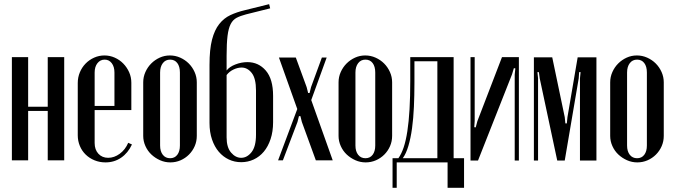

<svg xmlns="http://www.w3.org/2000/svg" viewBox="-20 -770 3236 921"><path d="M115 -496V-258H209V-496H288V-1H209V-238H115V-1H37V-496Z M353 -372Q353 -399 363 -423Q373 -447 390.5 -465Q408 -483 431.5 -493.5Q455 -504 481 -504Q507 -504 530.5 -493.5Q554 -483 571.5 -465Q589 -447 599.5 -423.5Q610 -400 610 -373V-242H434V-84Q434 -52 452 -32.5Q470 -13 499 -13Q528 -13 554.5 -32.5Q581 -52 595 -85L613 -77Q594 -36 561 -13.5Q528 9 486 9Q458 9 433.5 -1Q409 -11 391 -28.5Q373 -46 363 -70Q353 -94 353 -121ZM529 -262V-422Q529 -450 516 -467Q503 -484 482 -484Q461 -484 447.5 -467Q434 -450 434 -422V-262Z M795 -504Q821 -504 844.5 -493.5Q868 -483 885.5 -465.5Q903 -448 913.5 -424.5Q924 -401 924 -375V-118Q924 -92 914 -69Q904 -46 886.5 -28.5Q869 -11 846 -1Q823 9 797 9Q771 9 747.5 -1.5Q724 -12 706 -29Q688 -46 677.5 -69.5Q667 -93 667 -118V-375Q667 -401 677.5 -424.5Q688 -448 705.5 -465.5Q723 -483 746 -493.5Q769 -504 795 -504ZM796 -484Q774 -484 761 -467Q748 -450 748 -422V-72Q748 -44 761 -27.5Q774 -11 796 -11Q818 -11 830.5 -27.5Q843 -44 843 -72V-422Q843 -451 830.5 -467.5Q818 -484 796 -484Z M985 -180V-459Q985 -533 997 -579.5Q1009 -626 1031.5 -654.5Q1054 -683 1085 -697.5Q1116 -712 1154 -721L1271 -750L1276 -730L1160 -701Q1133 -694 1115 -684.5Q1097 -675 1086.5 -654.5Q1076 -634 1071.5 -598Q1067 -562 1067 -502V-432Q1081 -450 1109.5 -461Q1138 -472 1167 -472Q1220 -472 1255 -431.5Q1290 -391 1290 -310V-184Q1290 -139 1278 -103Q1266 -67 1245.5 -42.5Q1225 -18 1197 -5Q1169 8 1137 8Q1105 8 1077.5 -5Q1050 -18 1029.5 -42Q1009 -66 997 -101Q985 -136 985 -180ZM1067 -410V-111Q1067 -63 1088.5 -38Q1110 -13 1137 -13Q1165 -13 1186.5 -40Q1208 -67 1208 -124V-336Q1208 -394 1187.5 -420Q1167 -446 1139 -446Q1120 -446 1100 -436.5Q1080 -427 1067 -410Z M1399 -494 1451 -352 1458 -324H1465L1472 -352L1524 -494H1547L1473 -290L1576 -1H1495L1428 -185L1421 -213H1414L1407 -185L1337 -1H1314L1406 -247L1318 -494Z M1732 -504Q1758 -504 1781.5 -493.5Q1805 -483 1822.5 -465.5Q1840 -448 1850.5 -424.5Q1861 -401 1861 -375V-118Q1861 -92 1851 -69Q1841 -46 1823.5 -28.5Q1806 -11 1783 -1Q1760 9 1734 9Q1708 9 1684.5 -1.5Q1661 -12 1643 -29Q1625 -46 1614.5 -69.5Q1604 -93 1604 -118V-375Q1604 -401 1614.5 -424.5Q1625 -448 1642.5 -465.5Q1660 -483 1683 -493.5Q1706 -504 1732 -504ZM1733 -484Q1711 -484 1698 -467Q1685 -450 1685 -422V-72Q1685 -44 1698 -27.5Q1711 -11 1733 -11Q1755 -11 1767.5 -27.5Q1780 -44 1780 -72V-422Q1780 -451 1767.5 -467.5Q1755 -484 1733 -484Z M1863 131V-11H1891Q1906 -32 1916.5 -63.5Q1927 -95 1934 -140.5Q1941 -186 1944.5 -246Q1948 -306 1948 -384V-496H2156V-11H2206V131H2127V9H1883V131ZM2078 -11V-476H1968V-373Q1968 -313 1965.5 -257.5Q1963 -202 1956.5 -154.5Q1950 -107 1939 -70Q1928 -33 1912 -11Z M2469 -496V0H2449V-412L2452 -442L2445 -443L2436 -413L2273 0H2237V-496H2257V-190L2255 -160L2262 -159L2270 -189L2388 -496Z M2841 0H2762V-394L2765 -424H2758L2756 -394L2689 0H2653L2569 -394L2565 -424H2558L2561 -394V0H2541V-495H2629L2689 -208L2692 -178H2699L2702 -208L2751 -495H2841Z M3035 -504Q3061 -504 3084.5 -493.5Q3108 -483 3125.5 -465.5Q3143 -448 3153.5 -424.5Q3164 -401 3164 -375V-118Q3164 -92 3154 -69Q3144 -46 3126.5 -28.5Q3109 -11 3086 -1Q3063 9 3037 9Q3011 9 2987.5 -1.5Q2964 -12 2946 -29Q2928 -46 2917.5 -69.5Q2907 -93 2907 -118V-375Q2907 -401 2917.5 -424.5Q2928 -448 2945.5 -465.5Q2963 -483 2986 -493.5Q3009 -504 3035 -504ZM3036 -484Q3014 -484 3001 -467Q2988 -450 2988 -422V-72Q2988 -44 3001 -27.5Q3014 -11 3036 -11Q3058 -11 3070.5 -27.5Q3083 -44 3083 -72V-422Q3083 -451 3070.5 -467.5Q3058 -484 3036 -484Z"/></svg>

Font: Moniqa SemBd Narrow Heading
Style: Regular
Weight: 600
Width: 4
Designer: Rajesh Rajput
Foundry: Rajesh Rajput
Version: Version 1.000